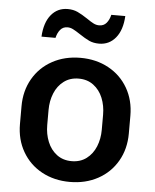

<svg xmlns="http://www.w3.org/2000/svg" viewBox="-55 -834 720 894"><g transform="rotate(5 304.5 -386.5)"><path d="M50.3 -233.9V-316.9Q50.3 -389.2 83 -445.8Q115.7 -502.4 173.6 -533.9Q231.4 -565.4 304.7 -565.4Q377.9 -565.4 435.8 -533.9Q493.7 -502.4 526.4 -445.8Q559.1 -389.2 559.1 -316.9V-233.9Q559.1 -161.6 526.4 -105Q493.7 -48.3 435.8 -16.8Q377.9 14.6 304.7 14.6Q231.4 14.6 173.6 -16.8Q115.7 -48.3 83 -105Q50.3 -161.6 50.3 -233.9ZM432.1 -240.2V-310.5Q432.1 -353 417.5 -388.9Q402.8 -424.8 374 -446.5Q345.2 -468.3 304.7 -468.3Q264.2 -468.3 235.4 -446.5Q206.5 -424.8 191.9 -388.9Q177.2 -353 177.2 -310.5V-240.2Q177.2 -197.8 191.9 -161.9Q206.5 -126 235.4 -104.2Q264.2 -82.5 304.7 -82.5Q345.2 -82.5 374 -104.2Q402.8 -126 417.5 -161.9Q432.1 -197.8 432.1 -240.2ZM291 -675.3Q270.5 -689 257.8 -695.3Q245.1 -701.7 231.9 -701.7Q210.9 -701.7 198.2 -686.5Q185.5 -671.4 180.2 -647.9H114.7Q118.2 -713.4 147.9 -750Q177.7 -786.6 225.6 -786.6Q251.5 -786.6 272 -777.1Q292.5 -767.6 318.8 -750Q338.4 -736.3 351.1 -730Q363.8 -723.6 377.4 -723.6Q398.9 -723.6 411.6 -738.8Q424.3 -753.9 429.7 -777.3H495.1Q491.7 -711.9 461.7 -675.3Q431.6 -638.7 384.3 -638.7Q357.9 -638.7 337.9 -647.9Q317.9 -657.2 291 -675.3Z"/></g></svg>

Font: Lycee Sans SemiBold
Style: Regular
Weight: 600
Designer: Justin Alvin
Foundry: Alkove Design
Version: Version 1.030